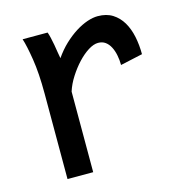

<svg xmlns="http://www.w3.org/2000/svg" viewBox="-83 -580 601 652"><g transform="rotate(-15 217.5 -254.0)"><path d="M75.7 0V-300.3Q75.7 -372.6 67.6 -422.6Q59.6 -472.7 51.3 -498H139.2Q142.1 -490.2 145 -477.8Q147.9 -465.3 150.4 -451.7Q152.8 -438 154.8 -424.8L158.7 -402.8Q176.3 -428.2 197 -447.8Q217.8 -467.3 239 -480.7Q260.3 -494.1 280.5 -501Q300.8 -507.8 317.4 -507.8Q348.1 -507.8 369.4 -494.4Q390.6 -481 404.1 -458.3Q417.5 -435.5 423.6 -406Q429.7 -376.5 429.7 -344.2L351.6 -327.1Q351.6 -345.2 348.1 -362.1Q344.7 -378.9 337.9 -391.8Q331.1 -404.8 320.6 -412.4Q310.1 -419.9 295.4 -419.9Q279.8 -419.9 260.7 -408Q241.7 -396 223.4 -376.5Q205.1 -356.9 189.5 -332.5Q173.8 -308.1 166 -283.2V0Z"/></g></svg>

Font: Andika Eur
Style: Regular
Weight: 400
Designer: Victor Gaultney, Annie Olsen, Julie Remington, Don Collingsworth, Eric Hays, Becca Hirsbrunner
Foundry: SIL International
Version: Version 5.000